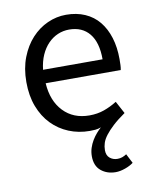

<svg xmlns="http://www.w3.org/2000/svg" viewBox="-81 -559 657 826"><g transform="rotate(-10 248.0 -146.0)"><path d="M358 206Q320 206 294 184.5Q268 163 268 121Q268 102 273.5 85Q279 68 288 53Q297 38 307.5 26Q318 14 328 5Q315 10 303 11Q291 12 279 12Q230 12 187.5 -5.5Q145 -23 113.5 -55.5Q82 -88 64 -135Q46 -182 46 -242Q46 -302 64.5 -349.5Q83 -397 113.5 -430Q144 -463 183 -480.5Q222 -498 264 -498Q310 -498 346.5 -482Q383 -466 407.5 -436Q432 -406 445 -364Q458 -322 458 -270Q458 -257 457.5 -244.5Q457 -232 455 -223H127Q132 -145 175.5 -99.5Q219 -54 289 -54Q324 -54 353.5 -64.5Q383 -75 410 -92L439 -38Q406 -15 385 4.5Q364 24 351 41Q338 58 333 73.5Q328 89 328 105Q328 128 342 139.5Q356 151 375 151Q387 151 396.5 147.5Q406 144 415 138L436 179Q422 190 399.5 198Q377 206 358 206ZM126 -282H386Q386 -356 354.5 -394.5Q323 -433 266 -433Q240 -433 216.5 -423Q193 -413 174 -393.5Q155 -374 142.5 -346Q130 -318 126 -282Z"/></g></svg>

Font: Swei Fan Sans CJK TC
Style: Regular
Weight: 400
Version: Version 2.130